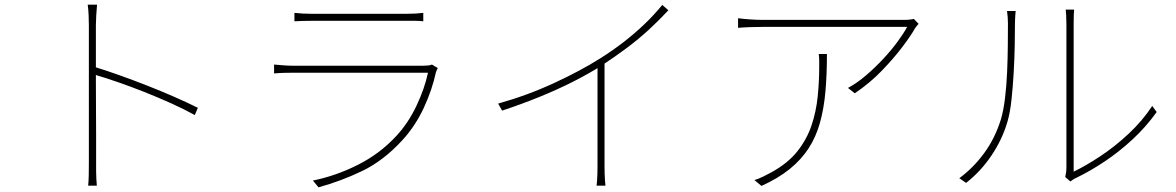

<svg xmlns="http://www.w3.org/2000/svg" viewBox="-20 -777 5030 821"><path d="M360 -81Q360 -90 360 -130.5Q360 -171 360 -230.5Q360 -290 360 -357Q360 -424 360 -487.5Q360 -551 360 -599.5Q360 -648 360 -669Q360 -685 359 -711Q358 -737 355 -757H395Q393 -738 391.5 -710.5Q390 -683 390 -669Q390 -619 390 -557.5Q390 -496 390 -432Q390 -368 390.5 -307.5Q391 -247 391 -198Q391 -149 391 -117.5Q391 -86 391 -81Q391 -63 391 -45.5Q391 -28 392 -12Q393 4 394 17H357Q359 -2 359.5 -28.5Q360 -55 360 -81ZM384 -491Q433 -476 490.5 -455.5Q548 -435 608 -411.5Q668 -388 724 -363.5Q780 -339 826 -316L813 -285Q770 -309 713.5 -334.5Q657 -360 596.5 -384Q536 -408 480.5 -427Q425 -446 384 -458Z M1239 -722Q1258 -720 1275 -719Q1292 -718 1314 -718Q1327 -718 1366.5 -718Q1406 -718 1458 -718Q1510 -718 1562.5 -718Q1615 -718 1657 -718Q1699 -718 1717 -718Q1740 -718 1757 -719Q1774 -720 1790 -722V-686Q1774 -688 1756.5 -688Q1739 -688 1716 -688Q1699 -688 1658 -688Q1617 -688 1565 -688Q1513 -688 1461 -688Q1409 -688 1369 -688Q1329 -688 1314 -688Q1293 -688 1275.5 -687.5Q1258 -687 1239 -686ZM1852 -486Q1850 -482 1847.5 -477Q1845 -472 1844 -468Q1828 -393 1792 -315.5Q1756 -238 1700 -177Q1619 -89 1528 -45.5Q1437 -2 1342 24L1318 -5Q1417 -25 1511 -72.5Q1605 -120 1675 -196Q1726 -251 1761 -325Q1796 -399 1810 -466Q1800 -466 1765 -466Q1730 -466 1680 -466Q1630 -466 1572 -466Q1514 -466 1456.5 -466Q1399 -466 1350.5 -466Q1302 -466 1270 -466Q1238 -466 1231 -466Q1214 -466 1194.5 -465.5Q1175 -465 1152 -463V-501Q1175 -499 1194.5 -497.5Q1214 -496 1231 -496Q1238 -496 1269.5 -496Q1301 -496 1349 -496Q1397 -496 1453 -496Q1509 -496 1565.5 -496Q1622 -496 1670 -496Q1718 -496 1750.5 -496Q1783 -496 1790 -496Q1800 -496 1810.5 -497Q1821 -498 1827 -501Z M2110 -334Q2235 -369 2349.5 -422Q2464 -475 2546 -527Q2600 -561 2646.5 -597Q2693 -633 2734.5 -672.5Q2776 -712 2812 -756L2838 -733Q2798 -690 2754.5 -650Q2711 -610 2661 -572.5Q2611 -535 2553 -497Q2500 -463 2432 -428.5Q2364 -394 2286.5 -362.5Q2209 -331 2127 -304ZM2535 -509 2565 -527V-65Q2565 -50 2565.5 -33.5Q2566 -17 2567 -3.5Q2568 10 2569 17H2531Q2532 10 2533 -3.5Q2534 -17 2534.5 -33.5Q2535 -50 2535 -65Z M3908 -675Q3904 -671 3900 -666Q3896 -661 3892 -655Q3876 -626 3839.5 -577.5Q3803 -529 3751.5 -475.5Q3700 -422 3635 -378L3606 -401Q3645 -422 3683.5 -455Q3722 -488 3756.5 -525Q3791 -562 3817.5 -598Q3844 -634 3859 -662Q3842 -662 3802 -662Q3762 -662 3708 -662Q3654 -662 3593 -662Q3532 -662 3472.5 -662Q3413 -662 3363 -662Q3313 -662 3280.5 -662Q3248 -662 3241 -662Q3216 -662 3187.5 -661Q3159 -660 3136 -658V-699Q3159 -696 3187.5 -694Q3216 -692 3241 -692Q3248 -692 3281 -692Q3314 -692 3364 -692Q3414 -692 3473.5 -692Q3533 -692 3593 -692Q3653 -692 3706.5 -692Q3760 -692 3798 -692Q3836 -692 3851 -692Q3856 -692 3862.5 -692.5Q3869 -693 3876 -694Q3883 -695 3888 -696ZM3516 -546Q3516 -458 3509.5 -385Q3503 -312 3486 -251.5Q3469 -191 3437.5 -142.5Q3406 -94 3356.5 -54Q3307 -14 3236 18L3206 -7Q3223 -12 3244.5 -22.5Q3266 -33 3280 -41Q3349 -79 3389.5 -130Q3430 -181 3450 -240.5Q3470 -300 3476.5 -364Q3483 -428 3483 -491Q3483 -504 3483 -517.5Q3483 -531 3481 -546Z M4535 -20Q4537 -29 4538.5 -39Q4540 -49 4540 -59Q4540 -67 4540 -102Q4540 -137 4540 -189.5Q4540 -242 4540 -303Q4540 -364 4540 -425.5Q4540 -487 4540 -539.5Q4540 -592 4540 -628Q4540 -664 4540 -674Q4540 -697 4539 -711.5Q4538 -726 4537 -736H4573Q4572 -726 4571.5 -711.5Q4571 -697 4571 -674Q4571 -664 4571 -625.5Q4571 -587 4571 -530Q4571 -473 4571 -407Q4571 -341 4571 -277Q4571 -213 4571 -160Q4571 -107 4571 -75Q4571 -43 4571 -43Q4623 -68 4685 -109Q4747 -150 4806 -205Q4865 -260 4907 -324L4926 -298Q4881 -235 4824 -182Q4767 -129 4705 -87.5Q4643 -46 4583 -17Q4574 -13 4567.5 -8.5Q4561 -4 4557 -1ZM4082 -15Q4142 -59 4188.5 -122.5Q4235 -186 4260 -267Q4271 -304 4277.5 -357.5Q4284 -411 4286.5 -470Q4289 -529 4289.5 -583.5Q4290 -638 4290 -677Q4290 -691 4289 -704Q4288 -717 4286 -730H4323Q4322 -721 4321.5 -712Q4321 -703 4320.5 -694.5Q4320 -686 4320 -677Q4320 -638 4319 -582.5Q4318 -527 4314.5 -465.5Q4311 -404 4305 -349Q4299 -294 4288 -257Q4266 -181 4219.5 -112Q4173 -43 4111 5Z"/></svg>

Font: Noto Sans SC Thin Thin
Style: Regular
Weight: 250
Version: Version 2.004-H2;hotconv 1.0.118;makeotfexe 2.5.65603